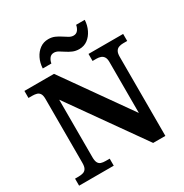

<svg xmlns="http://www.w3.org/2000/svg" viewBox="-207 -1091 1202 1253"><g transform="rotate(-30 394.0 -464.5)"><path d="M28 0V-53H53Q73 -53 88.5 -57.5Q104 -62 112.5 -76Q121 -90 121 -118V-600Q121 -627 112.5 -640Q104 -653 89.5 -657Q75 -661 58 -661H28V-714H251L603 -216V-600Q603 -625 594.5 -638Q586 -651 572 -656Q558 -661 541 -661H511V-714H772V-661H741Q723 -661 708.5 -655.5Q694 -650 686 -636Q678 -622 678 -596V0H586L196 -551V-118Q196 -90 203.5 -76Q211 -62 225 -57.5Q239 -53 259 -53H289V0ZM476 -771Q449 -771 427 -780.5Q405 -790 386.5 -802.5Q368 -815 351.5 -824.5Q335 -834 319 -834Q297 -834 285 -817.5Q273 -801 270 -781H205Q207 -822 223.5 -855.5Q240 -889 267.5 -909Q295 -929 331 -929Q358 -929 379.5 -919.5Q401 -910 419.5 -897.5Q438 -885 454.5 -875.5Q471 -866 487 -866Q509 -866 521 -882.5Q533 -899 536 -919H601Q599 -879 582.5 -845Q566 -811 539 -791Q512 -771 476 -771Z"/></g></svg>

Font: Noto Serif Hebrew
Style: Bold
Weight: 700
Version: Version 2.003